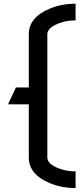

<svg xmlns="http://www.w3.org/2000/svg" viewBox="-20 -874 443 1012"><path d="M378.4 -854.5V-766.6Q329.6 -766.6 288.6 -750.5Q229.5 -727.1 229.5 -693.4V-43.9Q229.5 -10.3 288.6 13.2Q329.6 29.3 378.4 29.3V117.2Q304.7 117.2 242.7 91.3Q131.8 45.4 131.8 -43.9V-324.2H24.4V-329.1L64 -413.1H131.8V-693.4Q131.8 -782.7 242.7 -828.6Q304.7 -854.5 378.4 -854.5Z"/></svg>

Font: Nova Flat
Style: Book
Weight: 400
Version: Version 2.000